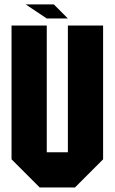

<svg xmlns="http://www.w3.org/2000/svg" viewBox="-20 -832 509 852"><path d="M31.2 -718.8H187.5V-156.2H281.2V-718.8H437.5V-125L312.5 0H156.2L31.2 -125ZM187.5 -750 93.8 -812.5H218.8L281.2 -750Z"/></svg>

Font: Signwood
Style: Regular
Weight: 400
Designer: GGBotNet
Foundry: GGBotNet
Version: 0.95